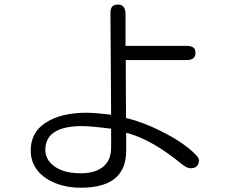

<svg xmlns="http://www.w3.org/2000/svg" viewBox="-20 -788 1040 858"><path d="M341.8 50.8Q453.1 50.8 502.9 1Q542 -38.1 543.9 -108.4V-194.3L556.6 -191.4Q663.1 -160.2 790 -56.6Q815.4 -36.1 830.1 -36.1Q850.6 -36.1 859.9 -45.4Q869.1 -54.7 869.1 -73.2Q869.1 -77.1 864.3 -85Q859.4 -92.8 851.6 -99.6Q799.8 -152.3 697.3 -203.1Q621.1 -241.2 550.8 -258.8L543 -260.7L542 -519.5H812.5Q835.9 -519.5 845.7 -529.3Q853.5 -537.1 853.5 -551.8Q853.5 -566.4 846.7 -573.2Q836.9 -583 812.5 -583H541V-721.7Q541 -758.8 520.5 -765.6Q515.6 -767.6 507.8 -767.6Q491.2 -767.6 482.4 -759.8Q473.6 -750 473.6 -729.5L476.6 -275.4Q405.3 -284.2 367.2 -284.2Q252 -284.2 183.6 -239.3Q117.2 -196.3 117.2 -115.2Q117.2 -45.9 173.8 0Q196.3 17.6 224.6 29.3Q276.4 50.8 341.8 50.8ZM346.7 -224.6Q383.8 -224.6 476.6 -212.9V-128.9Q476.6 -77.1 447.3 -48.8Q412.1 -13.7 340.8 -13.7Q252 -13.7 209 -56.6Q182.6 -83 182.6 -118.2Q182.6 -159.2 208 -185.5Q248 -224.6 346.7 -224.6Z"/></svg>

Font: FakePearl
Style: ExtraLight
Weight: 300
Version: Version 1.2